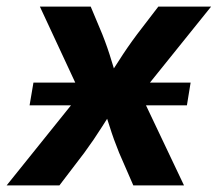

<svg xmlns="http://www.w3.org/2000/svg" viewBox="-47 -561 659 581"><path d="M42.5 -242.2 54.2 -311H529.8L518.6 -242.2ZM-26.9 0 238.8 -330.6 220.7 -225.1 73.7 -541H227.5L262.7 -457Q278.8 -416.5 290.5 -377Q302.2 -337.4 315.4 -299.8H261.2Q287.1 -336.9 312.3 -376.7Q337.4 -416.5 367.7 -457L432.1 -541H591.8L336.4 -223.6L354 -328.1L509.8 0H356.4L313.5 -98.6Q296.9 -139.2 284.7 -178.5Q272.5 -217.8 258.8 -254.9H312Q287.1 -217.8 262.5 -178.5Q237.8 -139.2 208 -98.6L132.8 0Z"/></svg>

Font: Inter 17pt
Style: Bold Italic
Weight: 700
Italic angle: -9.3988°
Version: Version 4.001;git-66647c0bb